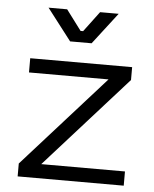

<svg xmlns="http://www.w3.org/2000/svg" viewBox="-51 -743 632 787"><g transform="rotate(5 265.0 -350.0)"><path d="M479.5 -487V-434L143 -58.5H487.5V0H51V-53L387.5 -428.5H60.2V-487ZM405.5 -700 305.5 -570H217L117 -700H193.5L256 -616.5H266.5L329 -700Z"/></g></svg>

Font: Space Grotesk Variable
Style: Regular
Weight: 400
Designer: Florian Karsten (Space Grotesk), Colophon Foundry (Space Mono)
Foundry: Florian Karsten
Version: Version 1.106